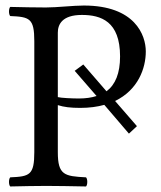

<svg xmlns="http://www.w3.org/2000/svg" viewBox="-20 -672 581 694"><path d="M104 -523V-122C104 -39 87 -34 17 -31C11 -25 11 -4 17 2C62 1 111 0 147 0C182 0 241 1 291 2C297 -4 297 -25 291 -31C213 -35 189 -39 189 -122V-292C211 -285 235 -282 270 -282C303 -282 332 -286 357 -293L446 -189L475 -216L396 -307C479 -347 507 -425 507 -486C507 -545 468 -652 283 -652C245 -652 186 -645 146 -645C109 -645 57 -646 17 -647C11 -641 11 -620 17 -614C87 -611 104 -606 104 -523ZM189 -554C189 -583 204 -618 276 -618C345 -618 414 -595 414 -468C414 -407 397 -366 365 -342L281 -439L250 -416L329 -325C311 -319 289 -316 265 -316C240 -316 200 -318 189 -321Z"/></svg>

Font: Libertinus Serif
Style: Regular
Weight: 400
Designer: Philipp H. Poll, Khaled Hosny
Foundry: Caleb Maclennan
Version: Version 7.050;RELEASE